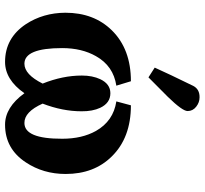

<svg xmlns="http://www.w3.org/2000/svg" viewBox="-44 -706 770 721"><g transform="rotate(90 340.5 -346.0)"><path d="M633.8 -208Q633.8 -124 590.3 -58.6Q539.1 19.5 448.7 19.5Q383.3 19.5 330.6 -53.2Q279.8 19.5 212.9 19.5Q123.5 19.5 71.3 -58.6Q28.8 -123.5 28.3 -207Q28.3 -314 94.2 -381.3Q164.6 -453.1 285.6 -453.1L302.2 -398.4Q228 -387.2 191.4 -321.8Q161.1 -268.6 161.1 -194.8Q161.1 -53.2 219.7 -53.2Q260.3 -53.2 294.4 -121.6Q264.2 -196.8 264.2 -269Q264.2 -308.6 277.8 -337.9Q295.9 -376 330.6 -376Q367.2 -376 385.3 -337.9Q398.9 -308.6 398.4 -267.6Q398.4 -196.3 369.6 -121.6Q400.4 -52.7 442.4 -53.2Q502 -53.2 501.5 -195.3Q501.5 -269.5 472.2 -321.8Q435.1 -387.2 361.3 -398.4L376 -453.1Q497.6 -453.1 567.9 -381.3Q633.8 -314.9 633.8 -208ZM344.2 -591.8Q317.4 -565.9 271 -519L234.4 -542.5Q257.3 -593.8 303.2 -687.5Q315.9 -711.4 346.2 -710.9Q365.2 -710.9 381.3 -698.2Q397.5 -685.5 397.5 -666Q397.5 -646.5 344.2 -591.8Z"/></g></svg>

Font: Accordance
Style: Bold
Weight: 700
Version: Version 1.2 (build January 31, 2020) Miklal Software Solutio